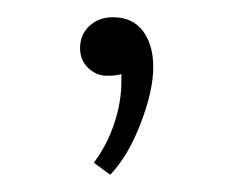

<svg xmlns="http://www.w3.org/2000/svg" viewBox="-20 -81 263 223"><path d="M89 108Q104 88 112.5 63Q121 38 121 13V5Q116 7 104 7Q92 7 82.5 -2Q73 -11 73 -25Q73 -41 84 -51Q95 -61 111 -61Q134 -61 146 -45Q158 -29 158 -3Q158 24 143.5 62Q129 100 108 122Z"/></svg>

Font: Taviraj Thin
Style: Regular
Weight: 100
Designer: Katatrad Team
Foundry: CadsonDemak
Version: Version 1.030